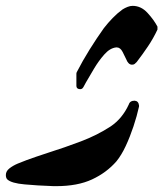

<svg xmlns="http://www.w3.org/2000/svg" viewBox="-27 -636 558 656"><path d="M511 -535Q497 -505 478.5 -477.5Q460 -450 440 -424Q436 -420 433 -417.5Q430 -415 424 -415Q417 -415 412 -420.5Q407 -426 405 -432Q400 -443 392 -458.5Q384 -474 372 -474H370Q349 -472 329.5 -450Q310 -428 294 -401Q278 -374 267 -355Q263 -348 258 -338.5Q253 -329 242 -332Q234 -334 234 -343V-385L235 -389Q255 -428 279 -466.5Q303 -505 328 -540Q342 -558 358 -574.5Q374 -591 392 -604Q400 -609 409 -612.5Q418 -616 426 -616Q455 -616 477 -592Q499 -568 511 -545ZM433 -292Q446 -291 448 -276V-272Q441 -240 429 -204Q417 -168 402.5 -137Q388 -106 371 -85Q337 -46 287.5 -23Q238 0 165 0H156Q99 -2 57 -6Q12 -10 -2 -23Q-7 -28 -7 -38Q-7 -51 5 -60.5Q17 -70 33.5 -77Q50 -84 64 -89Q78 -94 96.5 -100.5Q115 -107 137 -114Q194 -132 249.5 -153Q305 -174 351 -204Q391 -231 413 -279Q417 -292 433 -292Z"/></svg>

Font: Aref Ruqaa Ink
Style: Bold
Weight: 700
Designer: Abdullah Aref
Version: Version 1.005